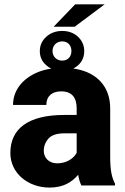

<svg xmlns="http://www.w3.org/2000/svg" viewBox="-20 -848 573 878"><path d="M505.9 0V-8.3C491.7 -35.2 483.9 -67.4 483.9 -130.4V-351.6C483.9 -434.1 443.4 -489.7 378.9 -517.6C359.4 -525.9 338.4 -531.2 315.4 -534.7C322.8 -538.6 330.1 -543.5 336.4 -548.8C355.5 -565.9 365.2 -587.4 365.2 -614.3C365.2 -640.1 355.5 -662.1 336.4 -680.2C316.9 -697.8 293 -706.5 264.6 -706.5C235.8 -706.5 211.9 -697.8 191.9 -680.2C171.9 -662.1 162.1 -640.1 162.1 -614.3C162.1 -587.9 171.9 -566.4 191.9 -549.3C198.7 -543 206.1 -538.1 214.4 -534.2C189.9 -530.8 167.5 -524.4 147.5 -515.6C78.6 -484.9 39.6 -431.2 39.6 -368.2H191.9C191.9 -407.7 217.3 -430.2 259.8 -430.2C310.1 -430.2 330.6 -399.9 330.6 -352.5V-322.3H273.4C107.4 -322.3 27.3 -258.3 27.3 -148.4C27.3 -56.2 107.9 9.8 206.5 9.8C270.5 9.8 310.1 -16.1 337.4 -48.8C340.8 -28.8 345.7 -12.7 352.1 0ZM241.2 -101.1C205.6 -101.1 180.2 -125 180.2 -157.7C180.2 -179.7 187.5 -198.7 202.1 -214.8C216.3 -230.5 240.7 -238.3 274.9 -238.3H330.6V-149.4C317.4 -124.5 286.1 -101.1 241.2 -101.1ZM321.3 -725.6 458.5 -828.1H323.7L225.1 -725.6ZM220.2 -614.3C220.2 -641.1 239.3 -658.7 264.6 -658.7C290 -658.7 306.6 -641.1 306.6 -614.3C306.6 -588.9 290 -570.8 264.6 -570.8C239.3 -570.8 220.2 -588.9 220.2 -614.3Z"/></svg>

Font: Vazirmatn ExtraBold
Style: Regular
Weight: 800
Designer: Saber Rastikerdar
Foundry: Saber Rastikerdar
Version: Version 33.003